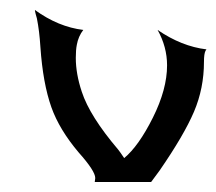

<svg xmlns="http://www.w3.org/2000/svg" viewBox="-20 -365 434 385"><path d="M229 -48Q258 -72 286.5 -129Q315 -186 315 -234Q315 -271 296 -305Q344 -272 394 -266L392 -263Q389 -257 389 -241Q389 -188 369 -141Q349 -94 300 -23L283 0H170L171 -8Q171 -22 138 -59Q99 -105 83 -150Q66 -198 61 -271Q59 -303 54 -328Q53 -331 51.5 -337Q50 -343 50 -345Q97 -311 147 -305Q137 -292 134 -275Q132 -265 132 -249Q132 -217 144 -181Q160 -132 217 -65Q221 -60 229 -48Z"/></svg>

Font: RIT Indira
Style: Bold
Weight: 700
Designer: Sudheer S
Version: 0.9